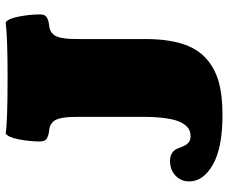

<svg xmlns="http://www.w3.org/2000/svg" viewBox="-84 -690 809 681"><g transform="rotate(-90 320.5 -349.5)"><path d="M246.6 -249V-475.6Q246.6 -494.6 245.8 -507.3Q245.1 -520 242.7 -534.2Q240.2 -548.3 235.6 -556.9Q231 -565.4 222.7 -571.5Q214.4 -577.6 202.6 -579.1Q192.4 -580.1 186.3 -581.5Q180.2 -583 173.1 -586.2Q166 -589.4 162.6 -595.7Q159.2 -602.1 159.2 -611.3Q159.2 -647 166.5 -686Q173.8 -725.1 187.5 -733.9Q227.5 -727.1 389.2 -727.1Q526.9 -727.1 581.5 -733.9Q595.2 -725.1 602.5 -686Q609.9 -647 609.9 -611.3Q609.9 -602.1 606.4 -595.7Q603 -589.4 595.9 -586.2Q588.9 -583 582.8 -581.5Q576.7 -580.1 566.4 -579.1Q554.7 -577.6 546.4 -571.5Q538.1 -565.4 533.4 -556.9Q528.8 -548.3 526.4 -534.2Q523.9 -520 523.2 -507.3Q522.5 -494.6 522.5 -475.6V-239.3Q522.5 -162.1 506.1 -109.1Q489.7 -56.2 455.3 -24.4Q420.9 7.3 372.3 21.2Q323.7 35.2 254.4 35.2Q137.2 35.2 77.4 1.2Q17.6 -32.7 17.6 -83Q17.6 -111.8 37.8 -131.3Q58.1 -150.9 90.3 -150.9Q107.9 -150.9 118.7 -143.3Q129.4 -135.7 133.8 -125Q138.2 -114.3 142.3 -103.8Q146.5 -93.3 155 -85.7Q163.6 -78.1 178.2 -78.1Q193.4 -78.1 204.8 -85.4Q216.3 -92.8 226.1 -110.6Q235.8 -128.4 241.2 -163.3Q246.6 -198.2 246.6 -249Z"/></g></svg>

Font: Coustard Black
Style: Regular
Weight: 900
Foundry: vernon adams
Version: Version 1.001;